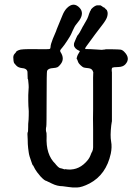

<svg xmlns="http://www.w3.org/2000/svg" viewBox="-20 -781 587 832"><path d="M429 -566Q435 -566 435 -567Q435 -568 464.5 -567.5Q494 -567 502 -566Q510 -565 518 -557Q547 -528 523 -502Q513 -491 492 -490.5Q471 -490 467.5 -488Q464 -486 464 -478.5Q464 -471 464.5 -471Q465 -471 465 -468Q465 -465 465 -361.5Q465 -258 465 -255.5Q465 -253 464 -250.5Q463 -248 462 -237Q457 -192 461.5 -168Q466 -144 460 -115Q440 -24 368 14Q335 31 313.5 31.5Q292 32 278 29.5Q264 27 252 26Q228 26 205 14.5Q182 3 181 3Q173 2 156 -16Q138 -37 132 -48Q126 -59 126 -59.5Q126 -60 124.5 -62.5Q123 -65 122 -65Q121 -65 116 -80Q106 -107 104.5 -120.5Q103 -134 102 -139Q101 -144 100.5 -156.5Q100 -169 100 -177Q98 -206 100 -207.5Q102 -209 102 -228.5Q102 -248 103 -253Q104 -258 104.5 -280.5Q105 -303 104 -309.5Q103 -316 102.5 -344Q102 -372 103.5 -388.5Q105 -405 104 -413Q103 -421 102.5 -429Q102 -437 101 -438L100 -439L99 -470Q96 -485 75 -486Q58 -488 49.5 -498Q41 -508 41 -508Q41 -508 39.5 -513Q38 -518 38.5 -518.5Q39 -519 38 -526Q36 -540 43 -547.5Q50 -555 49.5 -555.5Q49 -556 51 -558Q56 -562 62 -564Q71 -569 131.5 -568Q192 -567 195.5 -569Q199 -571 199 -577Q199 -588 209 -613L223 -646Q223 -648 233.5 -673Q244 -698 251 -715.5Q258 -733 269 -745Q299 -776 326 -746Q345 -724 324 -693Q316 -682 310.5 -675.5Q305 -669 302.5 -663.5Q300 -658 294.5 -647Q289 -636 288 -632.5Q287 -629 272.5 -606.5Q258 -584 250 -575Q242 -566 241 -563Q240 -560 242 -556Q262 -526 242 -502Q235 -493 229.5 -490Q224 -487 210 -486Q189 -485 184 -474Q182 -469 182 -353Q182 -236 180.5 -232Q179 -228 179 -219.5Q179 -211 180.5 -209Q182 -207 182 -190Q178 -111 220 -71Q221 -70 222.5 -67.5Q224 -65 230.5 -59Q237 -53 240.5 -52.5Q244 -52 249 -50.5Q254 -49 256.5 -48Q259 -47 260.5 -47Q262 -47 262 -47.5Q262 -48 261 -48H262Q314 -39 351 -77Q366 -92 371.5 -106.5Q377 -121 378.5 -122.5Q380 -124 381 -128.5Q382 -133 382.5 -133Q383 -133 383.5 -142.5Q384 -152 383.5 -154.5Q383 -157 383.5 -173Q384 -189 383.5 -220.5Q383 -252 383 -267Q383 -300 383.5 -306.5Q384 -313 383.5 -387.5Q383 -462 384 -464Q385 -466 384 -467.5Q383 -469 383 -471Q379 -484 363.5 -485.5Q348 -487 343 -488.5Q338 -490 329.5 -498Q321 -506 319 -511Q317 -516 315.5 -520.5Q314 -525 313 -525Q311 -525 313.5 -534Q316 -543 321.5 -551Q327 -559 325.5 -560Q324 -561 319.5 -563Q315 -565 314 -566Q297 -577 301 -594Q303 -600 309.5 -614.5Q316 -629 317 -629Q318 -629 321 -634Q324 -639 325 -640Q326 -641 331.5 -652Q337 -663 338 -664.5Q339 -666 341 -669.5Q343 -673 343.5 -673.5Q344 -674 345 -676.5Q346 -679 352.5 -689.5Q359 -700 362 -709Q365 -718 365.5 -719.5Q366 -721 366 -721.5Q366 -722 367.5 -724.5Q369 -727 369 -728.5Q369 -730 372 -734.5Q375 -739 374.5 -739.5Q374 -740 376 -742Q388 -755 400 -758H415Q415 -758 419.5 -755.5Q424 -753 425.5 -751Q427 -749 431 -749L441 -739Q443 -739 445.5 -730.5Q448 -722 444.5 -709Q441 -696 424 -674Q407 -652 392 -632Q377 -612 373 -606Q349 -574 349 -571.5Q349 -569 350.5 -568.5Q352 -568 372 -568Q379 -568 398 -566.5Q417 -565 421 -565Z"/></svg>

Font: TT2020 Style E
Style: Regular
Weight: 400
Version: Version 00.2